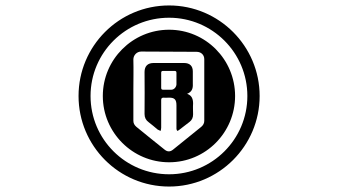

<svg xmlns="http://www.w3.org/2000/svg" viewBox="-20 -741 1240 704"><path d="M729 -524C729 -449 729 -373 729 -298C729 -289 725 -282 718 -276C683 -248 649 -220 614 -192C609 -188 604 -186 599 -186C594 -186 589 -188 584 -192C549 -220 514 -248 480 -276C473 -282 469 -289 469 -298C469 -336 469 -374 469 -411C469 -448 470 -486 469 -523C469 -538 481 -552 498 -552C566 -551 633 -552 701 -551C717 -551 729 -540 729 -524ZM571 -447C571 -456 571 -465 571 -474C571 -479 573 -481 578 -481C592 -481 606 -481 620 -481C625 -481 627 -479 627 -474C627 -460 627 -446 627 -431C626 -421 618 -412 608 -412C598 -412 588 -412 578 -412C573 -412 571 -414 571 -419C571 -428 571 -437 571 -447ZM312 -389C312 -548 441 -676 600 -676C758 -676 887 -548 887 -389C887 -230 758 -102 600 -102C441 -102 312 -230 312 -389ZM688 -361C688 -377 684 -391 666 -397C684 -404 688 -417 687 -434C687 -449 687 -464 687 -479C687 -499 676 -510 655 -510H543C522 -510 510 -499 510 -477C510 -426 511 -375 510 -323C510 -310 515 -300 525 -293C537 -284 547 -275 558 -266C561 -264 565 -263 569 -261C570 -265 571 -269 571 -273C571 -306 571 -340 571 -374C571 -380 573 -383 580 -383C587 -382 593 -383 600 -383C620 -383 627 -376 627 -355C627 -326 627 -297 627 -268C627 -266 629 -263 630 -261C632 -262 634 -262 636 -264C649 -274 662 -284 675 -294C684 -301 688 -310 688 -322C688 -335 687 -348 688 -361ZM357 -389C357 -255 466 -146 600 -146C734 -146 842 -255 842 -389C842 -523 734 -632 600 -632C466 -632 357 -523 357 -389ZM268 -389C268 -206 416 -57 600 -57C783 -57 932 -206 932 -389C932 -572 783 -721 600 -721C416 -721 268 -572 268 -389Z"/></svg>

Font: CryptoKit_GRILLE 1.4
Style: Regular
Weight: 400
Monospace: yes
Designer: Oceane Juvin
Foundry: http://www.head-geneve.ch
Version: Version 1.004